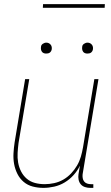

<svg xmlns="http://www.w3.org/2000/svg" viewBox="-20 -904 540 932"><path d="M191 8Q164 8 139 1.5Q114 -5 95 -21Q76 -37 64.5 -60Q53 -83 48.5 -108Q44 -133 45.5 -159.5Q47 -186 51 -213L102 -520H122L70 -210Q67 -186 65.5 -162Q64 -138 68 -115Q72 -92 82.5 -71.5Q93 -51 110 -36.5Q127 -22 149.5 -16Q172 -10 197 -10Q219 -10 242.5 -15Q266 -20 287 -32Q308 -44 325 -62Q342 -80 354 -100.5Q366 -121 372.5 -143.5Q379 -166 383 -189L438 -520H458L381 -58Q380 -49 381.5 -39.5Q383 -30 388.5 -23Q394 -16 403 -13Q412 -10 421 -10H433V8H418Q405 8 392.5 4Q380 0 372 -9.5Q364 -19 361.5 -32Q359 -45 361 -58L368 -100Q356 -75 337 -54Q318 -33 294 -18.5Q270 -4 243 2Q216 8 191 8ZM404 -644Q398 -644 392.5 -646Q387 -648 383.5 -653Q380 -658 379 -664Q378 -670 379 -676Q379 -681 381.5 -685Q384 -689 388 -691.5Q392 -694 396 -695.5Q400 -697 405 -697Q411 -697 416.5 -694.5Q422 -692 426 -687Q430 -682 431 -676Q432 -670 431 -664Q430 -659 427.5 -655Q425 -651 421.5 -648.5Q418 -646 413.5 -645Q409 -644 404 -644ZM204 -644Q198 -644 192.5 -646Q187 -648 183.5 -653Q180 -658 179 -664Q178 -670 179 -676Q179 -681 181.5 -685Q184 -689 188 -691.5Q192 -694 196 -695.5Q200 -697 205 -697Q211 -697 216.5 -694.5Q222 -692 226 -687Q230 -682 231 -676Q232 -670 231 -664Q230 -659 227.5 -655Q225 -651 221.5 -648.5Q218 -646 213.5 -645Q209 -644 204 -644ZM188 -866 189 -884H489L488 -866Z"/></svg>

Font: Iosevka Curly Thin
Style: Italic
Weight: 100
Italic angle: -9°
Monospace: yes
Designer: Belleve Invis
Foundry: Belleve Invis
Version: Version 22.1.2; ttfautohint (v1.8.4)